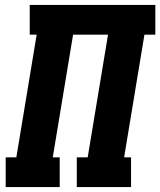

<svg xmlns="http://www.w3.org/2000/svg" viewBox="-20 -755 647 775"><path d="M3 0V-120H46L128 -615H100V-735H607V-615H563L481 -120H509V0H290V-120H334L416 -615H275L193 -120H221V0Z"/></svg>

Font: Iosevka Slab HvExObl
Style: Regular
Weight: 900
Width: 7
Italic angle: -9°
Monospace: yes
Designer: Belleve Invis
Foundry: Belleve Invis
Version: Version 11.1.1; ttfautohint (v1.8.3)